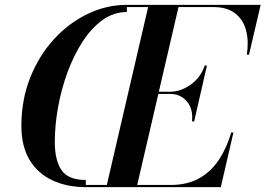

<svg xmlns="http://www.w3.org/2000/svg" viewBox="-20 -770 1092 790"><path d="M680.5 -383.5H631.5L544.5 -9H682.5Q751 -9 799.8 -36.5Q848.5 -64 880.8 -112.8Q913 -161.5 931.5 -225H940.5L888.5 0H332.5Q256 0 196 -27.8Q136 -55.5 102 -111.5Q68 -167.5 68 -252.5Q68 -358.5 103.8 -449.2Q139.5 -540 201 -607.5Q262.5 -675 340.2 -712.5Q418 -750 501.5 -750H1052.5L1004.5 -545H995.5Q1004 -598.5 993 -643Q982 -687.5 948.5 -714.2Q915 -741 856.5 -741H714.5L633.5 -392.5H680.5Q723 -392.5 764.2 -421.5Q805.5 -450.5 822.5 -500.5H831.5L779 -270.5H770Q775.5 -321 749.2 -352.2Q723 -383.5 680.5 -383.5ZM205.5 -185.5Q205.5 -111 233 -70.2Q260.5 -29.5 333 -29.5V-9H419.5L589.5 -741H502V-720.5Q448 -720.5 402.2 -687.8Q356.5 -655 320.2 -599.2Q284 -543.5 258.2 -473.8Q232.5 -404 219 -329.5Q205.5 -255 205.5 -185.5Z"/></svg>

Font: Bodoni* 24pt Medium
Style: Italic
Weight: 500
Italic angle: -13°
Version: Version 2.3